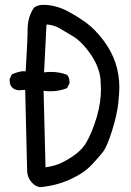

<svg xmlns="http://www.w3.org/2000/svg" viewBox="-20 -763 540 793"><path d="M146 10Q131 8 119 -2Q92 -25 92 -61L84 -392L57 -390Q20 -395 20 -430V-437L29 -456Q60 -469 78 -469L86 -468Q94 -600 94 -641Q94 -694 121 -732Q137 -743 158 -743Q209 -743 259 -717Q300 -695 336 -669Q372 -643 409 -594Q473 -508 473 -401Q473 -382 468.5 -337Q464 -292 443.5 -225.5Q423 -159 406 -136.5Q389 -114 357 -80.5Q325 -47 268.5 -21.5Q212 4 146 10ZM168 -72Q212 -78 243 -95Q310 -130 335 -172Q360 -214 380 -281Q397 -341 397 -393Q397 -399 395.5 -429.5Q394 -460 380 -493Q366 -526 338 -561Q310 -596 282.5 -612.5Q255 -629 229 -644.5Q203 -660 172 -662L162 -464Q176 -466 190 -466Q226 -466 257 -454Q267 -442 267 -425V-419L257 -399Q225 -386 187 -386Q174 -386 160 -388Z"/></svg>

Font: Xiaolai Mono SC
Style: Regular
Weight: 400
Monospace: yes
Designer: LXGW / Nozomi Seto
Version: Version 3.113;September 30, 2024